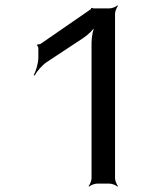

<svg xmlns="http://www.w3.org/2000/svg" viewBox="-20 -680 620 711"><path d="M406 -20V-629C406 -638 412 -653 417 -658L415 -660C410 -655 395 -649 386 -649H326C325 -649 322 -650 321 -651L318 -650C318 -649 316 -646 315 -645L131 -518C128 -516 121 -515 119 -516L117 -512C119 -511 122 -505 122 -502V-467C122 -445 113 -417 105 -402L108 -400C116 -415 135 -438 153 -450L288 -539C306 -551 328 -572 336 -587L333 -589C325 -574 319 -544 319 -522V-20C319 -11 313 4 308 9L310 11C315 6 330 0 339 0H386C395 0 410 6 415 11L417 9C412 4 406 -11 406 -20Z"/></svg>

Font: Gamestation Storm
Style: Regular
Weight: 400
Designer: Jonas Hecksher
Foundry: Jonas Hecksher, Playtypeª, e-types AS
Version: Version 1.003